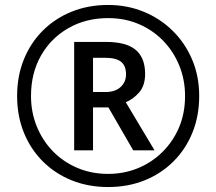

<svg xmlns="http://www.w3.org/2000/svg" viewBox="-20 -744 872 774"><path d="M416 10Q336 10 269 -17Q202 -44 152.5 -93.5Q103 -143 76 -210Q49 -277 49 -357Q49 -437 76 -504Q103 -571 152.5 -620.5Q202 -670 269 -697Q336 -724 416 -724Q492 -724 558.5 -697Q625 -670 675.5 -620.5Q726 -571 754.5 -504Q783 -437 783 -357Q783 -277 756 -210Q729 -143 679.5 -93.5Q630 -44 563 -17Q496 10 416 10ZM416 -43Q480 -43 536 -66Q592 -89 635 -131.5Q678 -174 702 -231Q726 -288 726 -357Q726 -422 703 -479Q680 -536 638.5 -579Q597 -622 540.5 -646.5Q484 -671 416 -671Q326 -671 255.5 -630.5Q185 -590 145 -519.5Q105 -449 105 -357Q105 -292 128 -235Q151 -178 192.5 -135Q234 -92 291 -67.5Q348 -43 416 -43ZM279 -138V-575H407Q489 -575 527 -543Q565 -511 565 -446Q565 -399 541 -371.5Q517 -344 487 -332L603 -138H517L417 -311H355V-138ZM405 -373Q444 -373 466 -393Q488 -413 488 -444Q488 -479 468 -495Q448 -511 404 -511H355V-373Z"/></svg>

Font: Noto Sans Avestan
Style: Regular
Weight: 400
Designer: Monotype Design Team
Foundry: Monotype Imaging Inc.
Version: Version 2.003; ttfautohint (v1.8.4.7-5d5b)